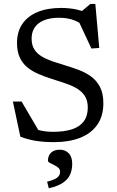

<svg xmlns="http://www.w3.org/2000/svg" viewBox="-20 -734 615 1005"><path d="M470.5 -650.5 398 -667 453 -713.5H479L499.5 -483L458.5 -480L387.5 -632L410 -605.5Q381.5 -625 352.5 -633Q323.5 -641 289 -641Q221.5 -641 183.5 -612.8Q145.5 -584.5 145.5 -531.5Q145.5 -498 159.5 -475.8Q173.5 -453.5 198 -438.8Q222.5 -424 254 -413.2Q285.5 -402.5 320.5 -392Q355.5 -381.5 390.8 -368.5Q426 -355.5 455.5 -334.5Q485 -313.5 503 -279.5Q521 -245.5 521 -194Q521 -125.5 488.8 -80.2Q456.5 -35 398.8 -12.5Q341 10 263.5 10Q211.5 10 170.5 3.8Q129.5 -2.5 86.5 -18.5L47.5 -202.5H93L199.5 -21L109 -83.5Q149.5 -62.5 183 -53.2Q216.5 -44 258 -44Q316.5 -44 357 -57.2Q397.5 -70.5 418.5 -99Q439.5 -127.5 439.5 -171.5Q439.5 -209.5 422.2 -234.2Q405 -259 376.2 -274.5Q347.5 -290 313 -301Q278.5 -312 243.5 -323.5Q209 -334.5 177.5 -348.5Q146 -362.5 121.5 -383Q97 -403.5 83 -434Q69 -464.5 69 -509Q69 -567 96.5 -608Q124 -649 176 -670.8Q228 -692.5 300 -692.5Q347.5 -692.5 388.2 -682.5Q429 -672.5 470.5 -650.5ZM226.5 217Q266 207 280.2 195.2Q294.5 183.5 294.5 165.5Q294.5 152 285 143.8Q275.5 135.5 262.8 129.8Q250 124 240.5 118.5Q231 113 231 106.5Q231 81 247.2 65.2Q263.5 49.5 293 49.5Q321 49.5 339.5 68Q358 86.5 358 124.5Q358 152.5 348 177.2Q338 202 311.8 221Q285.5 240 235.5 251.5Z"/></svg>

Font: Newsreader
Style: Regular
Weight: 400
Designer: Hugues Gentile
Foundry: Production Type
Version: Version 1.003